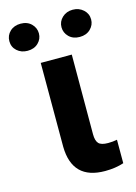

<svg xmlns="http://www.w3.org/2000/svg" viewBox="-154 -779 601 846"><g transform="rotate(-15 147.0 -356.0)"><path d="M209 -528.3 208.5 -165Q208.5 -135.7 220 -123Q231.4 -110.4 263.2 -110.4Q284.7 -110.4 304.2 -114.3V-7.3Q266.1 5.4 218.8 5.4Q69.8 5.4 67.4 -145.5V-528.3ZM-41.5 -656.2Q-41.5 -682.6 -22.7 -700.4Q-3.9 -718.3 25.9 -718.3Q56.2 -718.3 74.7 -700Q93.3 -681.6 93.3 -656.2Q93.3 -630.9 74.7 -612.8Q56.2 -594.7 25.9 -594.7Q-2.9 -594.7 -22.2 -612.1Q-41.5 -629.4 -41.5 -656.2ZM196.3 -656.2Q196.3 -682.1 215.6 -700.2Q234.9 -718.3 263.7 -718.3Q292 -718.3 311.8 -700.4Q331.5 -682.6 331.5 -656.2Q331.5 -630.9 312.7 -612.5Q293.9 -594.2 263.7 -594.2Q233.4 -594.2 214.8 -612.5Q196.3 -630.9 196.3 -656.2Z"/></g></svg>

Font: Robotiche
Style: Bold
Weight: 700
Designer: Google
Version: Version 2.001150; 2014